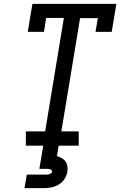

<svg xmlns="http://www.w3.org/2000/svg" viewBox="-20 -755 640 995"><path d="M114 0V-74H214L311 -662H219L208 -590H124L148 -735H583L559 -590H475L487 -661H395L298 -74H388V0ZM107 220 119 150H219Q223 150 227.5 149.5Q232 149 236.5 147.5Q241 146 245 143Q249 140 250 135Q250 135 250 135Q250 135 250 135Q250 131 247.5 127.5Q245 124 241 122.5Q237 121 232.5 120.5Q228 120 224 120H184L204 0H284L275 54Q288 58 300 64.5Q312 71 319.5 81.5Q327 92 329.5 106Q332 120 329 135Q326 154 314.5 172Q303 190 285 201Q267 212 247 216Q227 220 207 220Z"/></svg>

Font: Iosevka Slab Extended
Style: Italic
Weight: 400
Width: 7
Italic angle: -9°
Monospace: yes
Designer: Belleve Invis
Foundry: Belleve Invis
Version: Version 11.1.0; ttfautohint (v1.8.3)